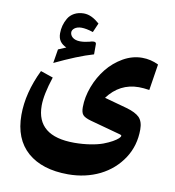

<svg xmlns="http://www.w3.org/2000/svg" viewBox="-91 -677 924 1012"><g transform="rotate(10 370.5 -171.0)"><path d="M162.1 -311C240.7 -348.6 310.1 -377 366.2 -393.1V-447.3C366.2 -459.5 355 -459 352.5 -459C346.7 -459 339.4 -457.5 332.5 -455.1C332 -454.6 331.5 -454.6 331.1 -454.6C314 -450.2 297.9 -447.8 281.7 -447.8C244.1 -447.8 227.5 -468.3 227.5 -487.3C227.5 -502.9 245.6 -520 276.9 -520C293.5 -520 314.5 -516.1 339.4 -507.8L360.8 -557.1C333 -581.5 306.2 -596.2 275.9 -596.2C237.3 -596.2 207.5 -578.6 192.4 -552.7C177.2 -526.9 170.4 -499.5 170.4 -471.7C170.4 -437 186 -417 215.8 -403.3C205.6 -398.4 185.1 -390.6 174.3 -385.7ZM628.9 -263.7C644.5 -263.7 663.6 -262.2 685.5 -258.8L707.5 -398.9C679.7 -412.6 650.4 -419.4 619.6 -419.4C585 -419.4 551.3 -410.2 518.6 -391.6C485.8 -372.6 457.5 -348.6 434.1 -319.3C410.6 -290 391.6 -256.8 377.4 -219.2C363.3 -181.6 356 -145 356 -108.4C356 -89.8 359.4 -76.2 366.7 -67.9C373.5 -59.6 388.2 -52.2 410.6 -45.9L575.2 -1C579.6 0.5 582 2.4 582 4.9C582 12.2 570.3 24.4 543.5 39.6C530.3 46.9 514.6 54.2 496.6 61C460.9 74.2 403.8 84 343.8 84C208.5 84 141.1 29.3 141.1 -79.6C141.1 -119.1 151.9 -170.9 172.9 -234.9L106 -257.8C64.9 -172.9 44.4 -91.3 44.4 -12.7C44.4 73.2 70.8 139.2 123 185.1C175.3 230.5 247.6 253.4 340.3 253.4C402.3 253.4 459 240.7 509.8 215.8C560.5 190.4 600.6 154.8 630.4 109.4C660.2 64 674.8 12.2 674.8 -44.9C674.8 -73.2 668 -94.7 653.8 -109.4C639.6 -123.5 616.2 -135.3 583.5 -144.5L462.9 -177.7C505.4 -234.9 561 -263.7 628.9 -263.7Z"/></g></svg>

Font: Sahel
Style: Bold
Weight: 700
Foundry: Saber Rastikerdar (saber.rastikerdar@gmail.com)
Version: Version 3.4.0